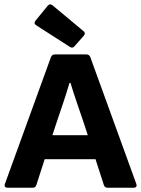

<svg xmlns="http://www.w3.org/2000/svg" viewBox="-20 -880 662 900"><path d="M371.1 -734.4 225.6 -855.5C217.8 -861.3 210 -861.3 204.1 -853.5L146.5 -783.2C139.6 -774.4 140.6 -767.6 149.4 -761.7L307.6 -660.2C316.4 -654.3 323.2 -656.2 329.1 -663.1L373 -712.9C379.9 -720.7 378.9 -728.5 371.1 -734.4ZM484.4 0H606.4C617.2 0 623 -5.9 619.1 -17.6L403.3 -612.3C400.4 -620.1 393.6 -625 384.8 -625H237.3C228.5 -625 221.7 -620.1 218.8 -612.3L2.9 -17.6C-1 -5.9 4.9 0 15.6 0H132.8C141.6 0 147.5 -3.9 150.4 -12.7L189.5 -133.8H427.7L466.8 -12.7C469.7 -3.9 475.6 0 484.4 0ZM225.6 -246.1 247.1 -311.5C265.6 -366.2 287.1 -427.7 305.7 -491.2H310.5C329.1 -428.7 349.6 -373 370.1 -311.5L391.6 -246.1Z"/></svg>

Font: Ed Sans Neue
Style: Bold
Weight: 700
Designer: Stephen Hutchings
Version: Version 1.004;PS 001.004;hotconv 1.0.88;makeotf.lib2.5.64775